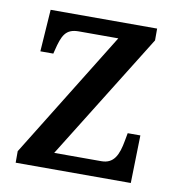

<svg xmlns="http://www.w3.org/2000/svg" viewBox="-66 -597 611 657"><g transform="rotate(10 239.5 -268.0)"><path d="M31 0H431L435 -166H391L386 -139C377 -88 362 -56 319 -56H155L428 -495V-536H58L48 -390H93L96 -402C109 -455 120 -480 166 -480H303L31 -40Z"/></g></svg>

Font: Noto Serif Armenian SemiCondensed Medium
Style: Regular
Weight: 500
Width: 4
Designer: Monotype Design Team
Foundry: Monotype Imaging Inc.
Version: Version 2.008